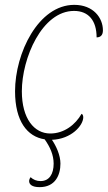

<svg xmlns="http://www.w3.org/2000/svg" viewBox="-20 -566 444 791"><path d="M143 205C208 205 229 155 229 108C229 73 211 35 194 10C274 7 323 -49 323 -83C323 -90 320 -96 316 -97C291 -53 245 -16 187 -16C121 -16 70 -77 70 -190C70 -326 153 -521 285 -521C345 -521 378 -481 378 -412C394 -412 404 -421 404 -441C404 -492 365 -546 286 -546C138 -546 42 -347 42 -190C42 -67 92 -3 164 8C186 39 201 72 201 108C201 151 183 180 147 180C130 180 117 174 106 164C102 169 100 176 100 180C100 193 111 205 143 205Z"/></svg>

Font: Noto Serif SemiCondensed Thin
Style: Italic
Weight: 100
Width: 4
Italic angle: -12°
Designer: Monotype Design Team
Foundry: Monotype Imaging Inc.
Version: Version 2.013